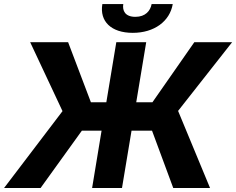

<svg xmlns="http://www.w3.org/2000/svg" viewBox="-37 -938 1178 958"><path d="M692.5 -727.3H543.3L493.6 -427.9H416.5L302.9 -727.3H113.6L274.9 -383.5L-16.7 0H165.5L371.4 -285.9H469.8L422.6 0H571.7L619.3 -285.9H721.6L827.4 0H1011L851.6 -384.6L1121.1 -727.3H932.5L723.7 -427.9H642.8ZM473.7 -917.6C459.2 -831.7 517.4 -774.1 625.4 -774.1C732.6 -774.1 810.4 -831.7 824.9 -917.6H719.5C713.4 -884.2 688.9 -854 638.5 -854C587 -854 572.8 -884.9 578.1 -917.6Z"/></svg>

Font: Margiela Sans
Style: Bold Italic
Weight: 700
Italic angle: -9.39999°
Designer: Stefan Endress, Andreas Faust
Version: Version 1.100;FEAKit 1.0